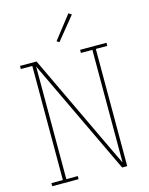

<svg xmlns="http://www.w3.org/2000/svg" viewBox="-139 -1047 877 1133"><g transform="rotate(-15 300.0 -480.5)"><path d="M36 0V-19H106V-716H36V-735H137L434 -109L473 -28V-716H403V-735H564V-716H494V0H463L127 -707V-19H197V0ZM297 -810 282 -820 392 -961 410 -949Z"/></g></svg>

Font: Iosevka Etoile Thin
Style: Regular
Weight: 100
Designer: Belleve Invis
Foundry: Belleve Invis
Version: Version 22.1.2; ttfautohint (v1.8.4)